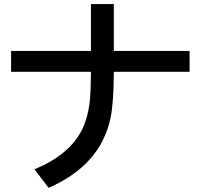

<svg xmlns="http://www.w3.org/2000/svg" viewBox="-20 -848 1000 938"><path d="M424.3 -828.1H536.1V-599.1H906.2V-497.1H536.1Q535.6 -348.6 520.5 -274.4Q473.1 -42 217.3 69.8L148.4 -21Q318.8 -91.3 379.9 -212.9Q412.1 -277.8 419.9 -366.7Q423.8 -412.1 424.3 -497.1H34.2V-599.1H424.3Z"/></svg>

Font: FORM UDPGothic
Style: Bold
Weight: 700
Foundry: Pronama LLC
Version: Version 1.051